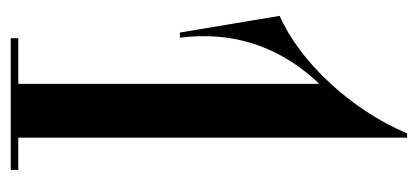

<svg xmlns="http://www.w3.org/2000/svg" viewBox="-230 -547 777 357"><g transform="rotate(90 158.5 -368.5)"><path d="M236 -14V-737H228C184 -632 94 -537 9.5 -500L40.5 -314.5H50.1C38 -408.8 63.6 -492.8 128 -565.4C130.7 -568.1 133.4 -570.8 136 -573.5V-14H51V0H296V-14Z"/></g></svg>

Font: Picaflor 36 pt
Style: Regular
Weight: 400
Designer: Ariel Martín Pérez
Foundry: Tunera Type Foundry
Version: Version 1.000;hotconv 1.0.109;makeotfexe 2.5.65596